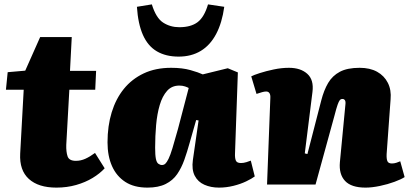

<svg xmlns="http://www.w3.org/2000/svg" viewBox="-20 -841 1864 875"><path d="M15 -512 95 -519 163 -672H307L299 -518H418L414 -432H296L282 -181Q281 -149 288 -128.5Q295 -108 326 -108Q348 -108 369 -117.5Q390 -127 413 -144L457 -74Q435 -50 402 -30Q369 -10 327 2Q285 14 237 14Q155 14 111.5 -25.5Q68 -65 72 -141L88 -432H7Z M1051 -142Q1050 -122 1054.5 -110Q1059 -98 1078 -98Q1090 -98 1103 -102Q1116 -106 1123 -109L1141 -37Q1128 -27 1102 -14.5Q1076 -2 1043.5 6Q1011 14 978 14Q941 14 911.5 1Q882 -12 867.5 -40Q853 -68 859 -112L885 -292L874 -294L844 -189Q833 -149 820 -112.5Q807 -76 787.5 -47.5Q768 -19 735 -2.5Q702 14 652 14Q591 14 551 -12Q511 -38 490.5 -84Q470 -130 470 -192Q470 -267 489 -329Q508 -391 544.5 -436Q581 -481 635 -506.5Q689 -532 760 -532Q811 -532 848 -521.5Q885 -511 904 -502L1018 -530L1064 -511ZM718 -89Q727 -89 733.5 -95Q740 -101 748 -117Q756 -133 766 -166Q776 -199 791 -253L840 -440Q835 -443 823.5 -447Q812 -451 797 -451Q763 -451 741.5 -427Q720 -403 708 -362.5Q696 -322 691.5 -271.5Q687 -221 687 -168Q687 -134 690.5 -117Q694 -100 702 -94.5Q710 -89 718 -89ZM794 -583Q736 -583 695 -607Q654 -631 631.5 -681.5Q609 -732 604 -810L672 -821Q691 -759 723.5 -738Q756 -717 797 -717Q850 -717 880.5 -740Q911 -763 928 -821L1002 -810Q992 -737 965 -686Q938 -635 895 -609Q852 -583 794 -583Z M1824 -34Q1809 -24 1778 -12.5Q1747 -1 1711 6.5Q1675 14 1646 14Q1581 14 1552.5 -16.5Q1524 -47 1529 -102L1554 -363Q1556 -378 1552 -384Q1548 -390 1541 -390Q1533 -390 1528.5 -384.5Q1524 -379 1518.5 -363.5Q1513 -348 1504 -313L1418 0H1197L1212 -394Q1213 -409 1208 -416.5Q1203 -424 1193 -424Q1185 -424 1174.5 -421Q1164 -418 1149 -413L1125 -493Q1136 -499 1164 -508Q1192 -517 1227.5 -524.5Q1263 -532 1297 -532Q1350 -532 1380.5 -504.5Q1411 -477 1404 -422L1369 -142L1381 -139L1444 -383Q1456 -430 1475.5 -463Q1495 -496 1529 -514Q1563 -532 1619 -532Q1666 -532 1698.5 -514Q1731 -496 1747.5 -463.5Q1764 -431 1760 -388L1742 -139Q1741 -117 1745.5 -106.5Q1750 -96 1766 -96Q1777 -96 1787 -99.5Q1797 -103 1804 -106Z"/></svg>

Font: Literata 18pt Black
Style: Italic
Weight: 900
Italic angle: -2°
Designer: Latin by Veronika Burian and Jose Scaglione. Greek by Irene Vlachou. Cyrillic by Vera Evstafieva
Foundry: TypeTogether
Version: Version 3.103;gftools[0.9.29]